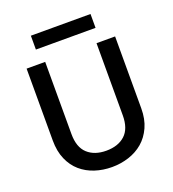

<svg xmlns="http://www.w3.org/2000/svg" viewBox="-154 -982 998 1107"><g transform="rotate(-20 345.0 -429.0)"><path d="M74 -695H188V-252Q188 -171 230.5 -132Q273 -93 345 -93Q418 -93 460.5 -132Q503 -171 503 -252V-695H617V-254Q617 -188 594.5 -138.5Q572 -89 534.5 -57Q497 -25 447.5 -9Q398 7 344 7Q289 7 240 -9Q191 -25 154 -57Q117 -89 95.5 -138.5Q74 -188 74 -254ZM162 -865H528V-780H162Z"/></g></svg>

Font: SVN-Poppins Medium
Style: Regular
Weight: 500
Designer: Ninad Kale (Devanagari), Jonny Pinhorn (Latin)
Foundry: Indian Type Foundry
Version: Version 3.002 2017; ttfautohint (v1.8.3)